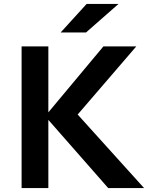

<svg xmlns="http://www.w3.org/2000/svg" viewBox="-20 -949 771 969"><path d="M224 0H89V-715H224V-382L502 -715H668L372 -371L707 0H526L224 -344ZM578 -929 414 -785H286L417 -929Z"/></svg>

Font: Wix Madefor Text
Style: Bold
Weight: 700
Designer: Dalton Maag Ltd
Foundry: Dalton Maag Ltd
Version: Version 3.100